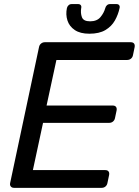

<svg xmlns="http://www.w3.org/2000/svg" viewBox="-20 -903 668 923"><path d="M47.4 0Q37.3 0 32 -6.4Q26.7 -12.7 28.7 -22.9L167.5 -676.3Q169.5 -687.3 177.4 -693.6Q185.3 -700 195.4 -700H608.5Q619.5 -700 624.4 -693.6Q629.2 -687.3 627.2 -676.3L619.2 -637.6Q617.2 -627.4 609.6 -621.1Q602.1 -614.7 591.1 -614.7H251.2L203.9 -395.7H521.7Q532.7 -395.7 537.6 -389.3Q542.5 -382.9 540.5 -371.9L532.8 -335.4Q530.8 -325.2 523.2 -318.8Q515.7 -312.4 504.7 -312.4H186.9L138.1 -85.3H485.9Q496.9 -85.3 501.7 -78.9Q506.5 -72.6 504.5 -61.6L496.4 -22.9Q494.4 -12.7 487 -6.4Q479.5 0 468.5 0ZM409.4 -740.9Q365.7 -740.9 339.5 -758.6Q313.3 -776.2 304.2 -804.7Q295.1 -833.2 301.7 -864.4Q303.7 -872.4 309.7 -877.9Q315.7 -883.4 324.7 -883.4H355.4Q364.4 -883.4 368.4 -877.9Q372.4 -872.4 370.4 -864.4Q366.4 -840.8 373.7 -820.7Q380.9 -800.5 413.1 -800.5Q446 -800.5 462.9 -820.7Q479.7 -840.8 486.2 -864.4Q488.2 -872.4 494.2 -877.9Q500.2 -883.4 509.2 -883.4H539.9Q548.9 -883.4 552.9 -877.9Q556.9 -872.4 554.9 -864.4Q548.4 -833.2 532.4 -804.7Q516.4 -776.2 486.8 -758.6Q457.3 -740.9 409.4 -740.9Z"/></svg>

Font: Rubik Light
Style: Italic
Weight: 300
Italic angle: -12°
Designer: Hubert and Fischer
Foundry: Hubert and Fischer
Version: Version 2.300;gftools[0.9.30]